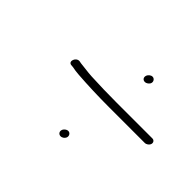

<svg xmlns="http://www.w3.org/2000/svg" viewBox="-103 -749 872 872"><g transform="rotate(45 333.0 -313.5)"><path d="M332.1 -92C329.1 -80.7 336.7 -70 348.8 -70C359.8 -70 370.5 -78.1 373.3 -89C376.2 -100.1 368.4 -112 356.9 -112C345.8 -112 334.9 -102.8 332.1 -92ZM428.7 -537C425.5 -524.8 432.7 -515 445 -515C455.5 -515 467.2 -523.4 469.9 -534C472.9 -545.3 464.3 -557 453 -557C442.4 -557 431.5 -547.6 428.7 -537ZM665.6 -338C668.3 -348.6 661.4 -358 650.8 -358H420.8C365.9 -358 306.2 -359.4 256.4 -362C227.3 -363.5 205.9 -367.8 180 -370L169.5 -372C144.7 -375.2 130.7 -336 154.3 -333L166 -332C182 -328.9 192 -327.3 210.4 -326C271 -321.6 341.4 -319 410.6 -319H640.6C651.2 -319 662.8 -327.4 665.6 -338Z"/></g></svg>

Font: Just Breathe
Style: Obl5
Weight: 400
Foundry: Cannot Into Space Fonts
Version: Version 0.72